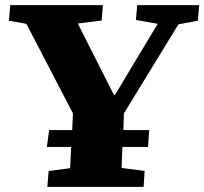

<svg xmlns="http://www.w3.org/2000/svg" viewBox="-20 -730 798 750"><path d="M20 -710H382L377 -650L284 -638L425 -359H429L596 -637L511 -652L516 -710H758L753 -649L677 -635L464 -287L462 -222H563L558 -156H458L455 -74L545 -62L541 0H165L170 -62L254 -73L258 -156H163L172 -222H262L265 -287L83 -637L15 -649Z"/></svg>

Font: Literata 36pt ExtraBold
Style: Italic
Weight: 800
Italic angle: -2°
Designer: Latin by Veronika Burian and Jose Scaglione. Greek by Irene Vlachou. Cyrillic by Vera Evstafieva
Foundry: TypeTogether
Version: Version 3.002